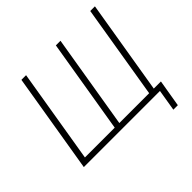

<svg xmlns="http://www.w3.org/2000/svg" viewBox="-209 -946 1320 1320"><g transform="rotate(-45 451.5 -286.0)"><path d="M167 -727.5H212.4L98.6 -41.5H388.2L502 -727.5H546.9L433.1 -41.5H723.1L836.4 -727.5H881.8L761.2 0H46.4ZM760.7 156.2 786.6 0H739.7L746.6 -41.5H837.4L804.2 156.2Z"/></g></svg>

Font: Inter 24pt ExtraLight
Style: Italic
Weight: 250
Italic angle: -9.3988°
Version: Version 4.001;git-66647c0bb